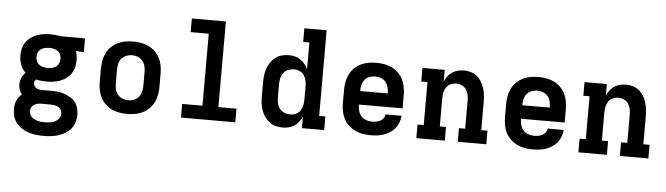

<svg xmlns="http://www.w3.org/2000/svg" viewBox="-54 -964 4909 1416"><g transform="rotate(5 2400.0 -256.0)"><path d="M300 223Q272 223 244.5 220Q217 217 190.5 208.5Q164 200 140.5 185Q117 170 99.5 148.5Q82 127 74 100Q66 73 66 46Q66 30 68.5 14Q71 -2 77 -16.5Q83 -31 92.5 -44Q102 -57 115 -67Q103 -82 96.5 -101Q90 -120 90 -139Q90 -164 100 -187.5Q110 -211 128 -229Q103 -253 91 -286Q79 -319 79 -353Q79 -379 85 -404Q91 -429 105.5 -450.5Q120 -472 141 -487.5Q162 -503 186 -512Q210 -521 235.5 -524.5Q261 -528 287 -528Q304 -528 321 -526.5Q338 -525 354 -522L362 -520H543V-419L484 -421Q490 -405 492.5 -387.5Q495 -370 495 -353Q495 -327 489 -302Q483 -277 468.5 -255.5Q454 -234 433 -218.5Q412 -203 388 -194Q364 -185 338.5 -181.5Q313 -178 287 -178Q267 -178 247.5 -180Q228 -182 210 -187Q204 -181 200.5 -173.5Q197 -166 197 -158Q197 -148 202.5 -138.5Q208 -129 216.5 -123.5Q225 -118 235.5 -116Q246 -114 256 -113H328Q353 -113 377.5 -110.5Q402 -108 425.5 -100Q449 -92 471 -79Q493 -66 508 -46Q523 -26 529.5 -1.5Q536 23 536 48Q536 75 527.5 102Q519 129 501.5 150.5Q484 172 460 186Q436 200 409.5 208.5Q383 217 355.5 220Q328 223 300 223ZM287 -279Q303 -279 319.5 -282.5Q336 -286 349.5 -296Q363 -306 369.5 -321.5Q376 -337 376 -353Q376 -368 370.5 -382.5Q365 -397 354 -407Q343 -417 328.5 -421.5Q314 -426 299 -427H287Q270 -427 254 -423.5Q238 -420 224.5 -410.5Q211 -401 204.5 -385Q198 -369 198 -353Q198 -337 204.5 -321.5Q211 -306 224.5 -296Q238 -286 254 -282.5Q270 -279 287 -279ZM300 122Q320 122 339 119.5Q358 117 375.5 108.5Q393 100 405 84Q417 68 417 48Q417 33 409 19.5Q401 6 387 -1Q373 -8 358 -10Q343 -12 328 -12H262Q249 -12 235.5 -9Q222 -6 210.5 1Q199 8 192 20.5Q185 33 185 46Q185 59 189.5 71.5Q194 84 203.5 93Q213 102 224.5 107.5Q236 113 248.5 116.5Q261 120 274 121Q287 122 300 122Z M900 8Q871 8 841.5 3Q812 -2 785.5 -15Q759 -28 737.5 -49Q716 -70 703 -96Q690 -122 684.5 -151.5Q679 -181 679 -210V-310Q679 -339 684.5 -368.5Q690 -398 703 -424Q716 -450 737.5 -471Q759 -492 785.5 -505Q812 -518 841.5 -523Q871 -528 900 -528Q929 -528 958.5 -523Q988 -518 1014.5 -505Q1041 -492 1062.5 -471Q1084 -450 1097 -424Q1110 -398 1115.5 -368.5Q1121 -339 1121 -310V-210Q1121 -181 1115.5 -151.5Q1110 -122 1097 -96Q1084 -70 1062.5 -49Q1041 -28 1014.5 -15Q988 -2 958.5 3Q929 8 900 8ZM900 -93Q922 -93 943 -101.5Q964 -110 978 -127Q992 -144 997 -166Q1002 -188 1002 -210V-310Q1002 -332 997 -354Q992 -376 978 -393Q964 -410 943 -418.5Q922 -427 900 -427Q878 -427 857 -418.5Q836 -410 822 -393Q808 -376 803 -354Q798 -332 798 -310V-210Q798 -188 803 -166Q808 -144 822 -127Q836 -110 857 -101.5Q878 -93 900 -93Z M1299 0V-101H1449V-634H1315V-735H1567V-101H1701V0Z M2051 8Q2025 8 1999 1Q1973 -6 1952.5 -22Q1932 -38 1917 -60Q1902 -82 1893.5 -107Q1885 -132 1882 -158Q1879 -184 1879 -210V-310Q1879 -336 1882 -362Q1885 -388 1893.5 -413Q1902 -438 1917 -460Q1932 -482 1952.5 -498Q1973 -514 1999 -521Q2025 -528 2051 -528Q2074 -528 2096.5 -522.5Q2119 -517 2137.5 -504.5Q2156 -492 2170.5 -474Q2185 -456 2194 -435V-634H2148V-735H2313V-101H2359V0H2194V-85Q2185 -64 2170.5 -46Q2156 -28 2137.5 -15.5Q2119 -3 2096.5 2.5Q2074 8 2051 8ZM2099 -93Q2121 -93 2141 -102Q2161 -111 2173 -128.5Q2185 -146 2189.5 -167.5Q2194 -189 2194 -210V-310Q2194 -331 2189.5 -352.5Q2185 -374 2173 -391.5Q2161 -409 2141 -418Q2121 -427 2099 -427Q2077 -427 2056 -418.5Q2035 -410 2021.5 -393Q2008 -376 2003 -354Q1998 -332 1998 -310V-210Q1998 -188 2003 -166Q2008 -144 2021.5 -127Q2035 -110 2056 -101.5Q2077 -93 2099 -93Z M2703 8Q2673 8 2643.5 3Q2614 -2 2587.5 -15Q2561 -28 2539 -48.5Q2517 -69 2503.5 -95.5Q2490 -122 2484.5 -151Q2479 -180 2479 -210V-310Q2479 -339 2484.5 -368.5Q2490 -398 2503 -424Q2516 -450 2537.5 -471Q2559 -492 2585.5 -505Q2612 -518 2641.5 -523Q2671 -528 2700 -528Q2729 -528 2758.5 -523Q2788 -518 2814.5 -505Q2841 -492 2862.5 -471Q2884 -450 2897 -424Q2910 -398 2915.5 -368.5Q2921 -339 2921 -310V-210H2598Q2598 -187 2603.5 -165Q2609 -143 2623.5 -126Q2638 -109 2659.5 -101Q2681 -93 2703 -93Q2719 -93 2735 -95.5Q2751 -98 2765 -105.5Q2779 -113 2789 -126Q2799 -139 2800 -155H2919Q2917 -130 2908 -106Q2899 -82 2883.5 -62.5Q2868 -43 2846.5 -29Q2825 -15 2801.5 -6.5Q2778 2 2753 5Q2728 8 2703 8ZM2802 -310Q2802 -332 2797 -354Q2792 -376 2778 -393.5Q2764 -411 2743 -419Q2722 -427 2700 -427Q2678 -427 2657 -419Q2636 -411 2622 -393.5Q2608 -376 2603 -354Q2598 -332 2598 -310Z M3041 0V-101H3087V-419H3041V-520H3206V-435Q3215 -455 3229 -473.5Q3243 -492 3262 -504.5Q3281 -517 3303.5 -522.5Q3326 -528 3348 -528Q3374 -528 3399 -520.5Q3424 -513 3444 -497Q3464 -481 3477.5 -458.5Q3491 -436 3499 -411.5Q3507 -387 3510 -361.5Q3513 -336 3513 -310V-101H3559V0H3348V-101H3394V-310Q3394 -331 3389.5 -352.5Q3385 -374 3373 -391.5Q3361 -409 3341 -418Q3321 -427 3300 -427Q3279 -427 3259 -418Q3239 -409 3227 -391.5Q3215 -374 3210.5 -352.5Q3206 -331 3206 -310V-101H3252V0Z M3903 8Q3873 8 3843.5 3Q3814 -2 3787.5 -15Q3761 -28 3739 -48.5Q3717 -69 3703.5 -95.5Q3690 -122 3684.5 -151Q3679 -180 3679 -210V-310Q3679 -339 3684.5 -368.5Q3690 -398 3703 -424Q3716 -450 3737.5 -471Q3759 -492 3785.5 -505Q3812 -518 3841.5 -523Q3871 -528 3900 -528Q3929 -528 3958.5 -523Q3988 -518 4014.5 -505Q4041 -492 4062.5 -471Q4084 -450 4097 -424Q4110 -398 4115.5 -368.5Q4121 -339 4121 -310V-210H3798Q3798 -187 3803.5 -165Q3809 -143 3823.5 -126Q3838 -109 3859.5 -101Q3881 -93 3903 -93Q3919 -93 3935 -95.5Q3951 -98 3965 -105.5Q3979 -113 3989 -126Q3999 -139 4000 -155H4119Q4117 -130 4108 -106Q4099 -82 4083.5 -62.5Q4068 -43 4046.5 -29Q4025 -15 4001.5 -6.5Q3978 2 3953 5Q3928 8 3903 8ZM4002 -310Q4002 -332 3997 -354Q3992 -376 3978 -393.5Q3964 -411 3943 -419Q3922 -427 3900 -427Q3878 -427 3857 -419Q3836 -411 3822 -393.5Q3808 -376 3803 -354Q3798 -332 3798 -310Z M4241 0V-101H4287V-419H4241V-520H4406V-435Q4415 -455 4429 -473.5Q4443 -492 4462 -504.5Q4481 -517 4503.5 -522.5Q4526 -528 4548 -528Q4574 -528 4599 -520.5Q4624 -513 4644 -497Q4664 -481 4677.5 -458.5Q4691 -436 4699 -411.5Q4707 -387 4710 -361.5Q4713 -336 4713 -310V-101H4759V0H4548V-101H4594V-310Q4594 -331 4589.5 -352.5Q4585 -374 4573 -391.5Q4561 -409 4541 -418Q4521 -427 4500 -427Q4479 -427 4459 -418Q4439 -409 4427 -391.5Q4415 -374 4410.5 -352.5Q4406 -331 4406 -310V-101H4452V0Z"/></g></svg>

Font: Iosevka Plex Etoile
Style: Bold
Weight: 700
Designer: Belleve Invis
Foundry: Belleve Invis
Version: Version 25.1.1; ttfautohint (v1.8.4)